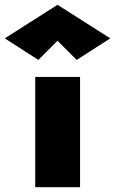

<svg xmlns="http://www.w3.org/2000/svg" viewBox="-98 -781 480 801"><path d="M49 -460V0H236V-460ZM142 -611 222 -531 362 -621 142 -761 -78 -621 62 -531Z"/></svg>

Font: Jost Black
Style: Regular
Weight: 900
Version: Version 3.710